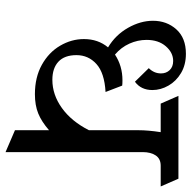

<svg xmlns="http://www.w3.org/2000/svg" viewBox="-19 -618 691 693"><g transform="rotate(90 326.5 -271.5)"><path d="M578 -506Q553 -506 541 -488Q529 -470 529 -441V54L450 20V-103Q419 -76 389.5 -64Q360 -52 320 -52Q259 -52 214 -77Q169 -102 145 -143Q121 -184 121 -229Q121 -280 151 -316Q106 -343 80.5 -388Q55 -433 55 -478Q55 -528 86 -562.5Q117 -597 174 -597Q214 -597 243.5 -579.5Q273 -562 289 -534Q305 -506 305 -476Q305 -435 275 -413L226 -463Q245 -482 245 -507Q245 -526 233 -538.5Q221 -551 200 -551Q170 -551 147 -524.5Q124 -498 124 -455Q124 -423 137.5 -393Q151 -363 177 -341Q218 -368 270 -368Q283 -368 289 -367L312 -307Q243 -303 211 -274Q179 -245 179 -202Q179 -159 202.5 -137Q226 -115 268 -115Q322 -115 370 -149.5Q418 -184 450 -247V-426Q450 -461 457 -506H354L326 -570H625L653 -506Z"/></g></svg>

Font: Sumana
Style: Regular
Weight: 400
Designer: Cyreal, Alexei Vanyashin (Devanagari), Olga Karpushina (Latin)
Foundry: Cyreal
Version: Version 1.015;PS 001.015;hotconv 1.0.70;makeotf.lib2.5.58329